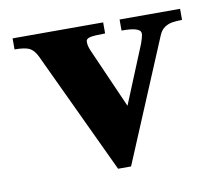

<svg xmlns="http://www.w3.org/2000/svg" viewBox="-56 -477 621 547"><g transform="rotate(-10 255.0 -204.0)"><path d="M12.5 -381V-413H274.5V-381Q245.5 -381 232.2 -378.5Q219 -376 219 -366.5Q219 -360.5 220.2 -354.8Q221.5 -349 225.5 -339.5L301.5 -167L370.5 -335Q372.5 -340 375 -349.2Q377.5 -358.5 377.5 -362.5Q377.5 -371 368 -375Q358.5 -379 347 -380Q335.5 -381 322 -381V-413H497V-381Q481 -381 468.8 -379Q456.5 -377 446.2 -370Q436 -363 430 -349L281.5 5H244L77.5 -349Q68 -368.5 54.8 -374.8Q41.5 -381 12.5 -381Z"/></g></svg>

Font: Didactic
Style: Regular
Weight: 400
Designer: Tyler Finck
Foundry: Etcetera Type Co
Version: Version 3.007;FEAKit 1.0